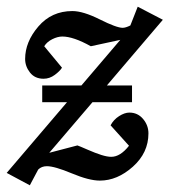

<svg xmlns="http://www.w3.org/2000/svg" viewBox="-36 -527 506 573"><path d="M358 -222H240L111 -71L195 -93Q201 -91 225 -80.5Q249 -70 266.5 -64.5Q284 -59 296 -59Q323 -59 349 -92L294 -153Q303 -170 319.5 -180.5Q336 -191 350 -191Q375 -191 391 -172Q407 -153 407 -129Q407 -71 360.5 -29.5Q314 12 262 12Q230 12 178.5 -9.5Q127 -31 104 -31Q88 -31 78 -21L53 26L-16 -11L164 -222H90V-272H207L323 -408L235 -389Q183 -418 150 -418Q136 -418 120 -410Q104 -402 96 -389L149 -325Q143 -315 127.5 -303.5Q112 -292 94 -292Q68 -292 53.5 -310.5Q39 -329 39 -351Q39 -402 78.5 -448Q118 -494 180 -494Q212 -494 262 -469Q312 -444 330 -444Q339 -444 353 -451L375 -507L450 -468L283 -272H358Z"/></svg>

Font: Veleka
Style: Italic
Weight: 400
Italic angle: -12°
Designer: Stefan Peev, Context Ltd, 2016; SIL International, 1997-2014.
Foundry: Stefan Peev, Context Ltd, 2016
Version: Version 1.000